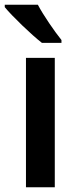

<svg xmlns="http://www.w3.org/2000/svg" viewBox="-36 -786 323 806"><path d="M123 -766H-16V-756C14 -719 96 -640 140 -606H222V-618C193 -654 146 -722 123 -766ZM194 0V-543H73V0Z"/></svg>

Font: Noto Sans Thai SemCond SemBd
Style: Regular
Weight: 600
Width: 4
Designer: Monotype Design Team
Foundry: Monotype Imaging Inc.
Version: Version 2.002